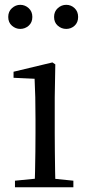

<svg xmlns="http://www.w3.org/2000/svg" viewBox="-20 -792 372 812"><path d="M65.5 -669.7Q46.2 -669.7 30.5 -683.3Q14.8 -696.9 14.8 -720.3Q14.8 -743.4 30.5 -757.5Q46.2 -771.6 65.5 -771.6Q85.8 -771.6 101.3 -757.5Q116.8 -743.4 116.8 -720.3Q116.8 -696.9 101.3 -683.3Q85.8 -669.7 65.5 -669.7ZM260.1 -669.7Q240 -669.7 224.4 -683.3Q208.7 -696.9 208.7 -720.3Q208.7 -743.4 224.4 -757.5Q240 -771.6 260.1 -771.6Q280.5 -771.6 295.4 -757.5Q310.4 -743.4 310.4 -720.3Q310.4 -696.9 295.4 -683.3Q280.5 -669.7 260.1 -669.7ZM43.3 0V-27.8L153.1 -38.6H184.5L290.3 -27.8V0ZM126.3 0Q127.3 -24.4 128.2 -65.3Q129.1 -106.3 129.6 -150.7Q130.1 -195.1 130.1 -228.5V-288.8Q130.1 -339.6 129.2 -380.6Q128.3 -421.6 126.3 -458.9L37.3 -463V-488.6L201.7 -528L213.9 -519.8L211.5 -380.2V-228.5Q211.5 -195.1 212 -150.7Q212.5 -106.3 213.1 -65.3Q213.7 -24.4 214.7 0Z"/></svg>

Font: Source Han Serif JP VF
Style: Regular
Weight: 250
Designer: Ryoko NISHIZUKA 西塚涼子 (kana & ideographs); Frank Grießhammer (Latin, Greek & Cyrillic); Wenlong ZHANG 张文龙 (bopomofo); San
Foundry: Adobe
Version: Version 2.001;hotconv 1.1.0;makeotfexe 2.6.0